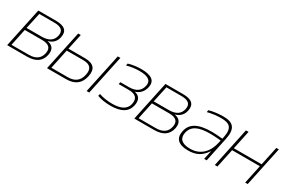

<svg xmlns="http://www.w3.org/2000/svg" viewBox="58 -1304 3092 2107"><g transform="rotate(30 1604.0 -250.0)"><path d="M54 0H303C415 0 479 -44 498 -133C513 -204 487 -247 416 -261C475 -277 511 -314 523 -372C541 -457 495 -500 384 -500H160ZM93 -27 138 -241H355C444 -241 481 -206 465 -134C450 -63 399 -27 310 -27ZM144 -270 188 -473H379C468 -473 504 -439 490 -372C475 -303 423 -270 335 -270Z M559 0H800C911 0 977 -50 998 -152C1020 -253 974 -303 864 -303H656L698 -500H665ZM598 -28 650 -275H859C948 -275 983 -234 965 -152C948 -69 895 -28 807 -28ZM1061 0H1094L1200 -500H1167Z M1442 -269H1333L1327 -242H1453C1543 -242 1580 -204 1564 -127C1548 -54 1484 -19 1372 -19C1315 -19 1257 -27 1204 -45L1198 -18C1245 0 1306 9 1367 9C1501 9 1577 -36 1596 -128C1611 -199 1586 -245 1522 -258C1580 -275 1617 -317 1630 -378C1649 -466 1593 -509 1461 -509C1407 -509 1348 -501 1300 -486L1295 -459C1351 -475 1409 -481 1454 -481C1565 -481 1613 -447 1598 -378C1583 -305 1530 -269 1442 -269Z M1665 0H1914C2026 0 2090 -44 2109 -133C2124 -204 2098 -247 2027 -261C2086 -277 2122 -314 2134 -372C2152 -457 2106 -500 1995 -500H1771ZM1704 -27 1749 -241H1966C2055 -241 2092 -206 2076 -134C2061 -63 2010 -27 1921 -27ZM1755 -270 1799 -473H1990C2079 -473 2115 -439 2101 -372C2086 -303 2034 -270 1946 -270Z M2503 -509C2443 -509 2377 -501 2323 -486L2318 -459C2376 -474 2436 -481 2490 -481C2599 -481 2644 -443 2617 -313L2612 -292C2548 -298 2501 -300 2478 -300C2298 -300 2215 -248 2193 -145C2172 -48 2222 9 2350 9C2449 9 2515 -25 2570 -108H2573L2550 0H2582L2647 -308C2678 -453 2629 -509 2503 -509ZM2225 -143C2245 -235 2321 -273 2472 -273C2508 -273 2557 -270 2606 -265L2601 -241C2570 -93 2481 -19 2360 -19C2245 -19 2210 -71 2225 -143Z M2685 0H2718L2768 -236H3120L3070 0H3102L3208 -500H3176L3126 -264H2774L2824 -500H2791L2738 -250L2735 -236Z"/></g></svg>

Font: LT Wave Text Thin Italic
Style: Regular
Weight: 100
Designer: Daniel Lyons
Version: Version 2.5 (Glyphs App)